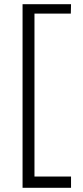

<svg xmlns="http://www.w3.org/2000/svg" viewBox="-20 -672 396 919"><path d="M320 173V227H88V-652H320L319 -607H145V173Z"/></svg>

Font: GFS Neohellenic Rg
Style: Regular
Weight: 400
Designer: Takis Katsoulidis and George D. Matthiopoulos
Foundry: Takis Katsoulidis and George D. Matthiopoulos
Version: Version 1.0